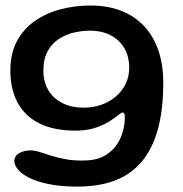

<svg xmlns="http://www.w3.org/2000/svg" viewBox="-20 -468 677 709"><path d="M266.8 221.1Q204.8 221.1 160.4 211.9Q116 202.8 87.8 188.5Q59.6 174.2 46.2 157.8Q32.8 141.3 32.8 127Q32.8 114.1 41 105.4Q49.3 96.7 63.2 92.1Q77.2 87.4 94.3 87.4Q108.4 87.4 127.3 93.6Q146.2 99.7 170.3 107.3Q194.4 114.9 225.1 120.4Q255.8 125.9 293.7 124.6Q334 124 362 109.4Q390.1 94.8 407.6 71.2Q425.1 47.6 433 19.7Q441 -8.2 441 -35.9Q441 -40.9 440.2 -44.5Q439.3 -48.1 437.8 -50.3Q436.2 -52.5 433.4 -52.5Q428 -52.5 415.7 -42.3Q403.4 -32.1 382.6 -19Q361.8 -6 331.1 4.2Q300.4 14.4 258.3 14.4Q179.4 14.4 126 -12.1Q72.6 -38.6 45.4 -88.2Q18.2 -137.9 18.2 -207.6Q18.2 -270 42.2 -315.3Q66.2 -360.6 107.8 -390Q149.4 -419.3 202.6 -433.4Q255.8 -447.6 314.1 -447.6Q377.2 -447.6 427 -428.3Q476.8 -409 511.6 -372.1Q546.4 -335.1 564.6 -282.4Q582.9 -229.7 582.9 -162.5Q582.9 -62.6 562.8 10Q542.6 82.7 502.9 129.4Q463.2 176.2 404.1 198.7Q344.9 221.1 266.8 221.1ZM289.6 -70.4Q324 -70.4 354.4 -81.2Q384.8 -91.9 407.8 -111.7Q430.8 -131.4 444 -158.5Q457.2 -185.6 457.2 -218.1Q457.2 -257.2 440.2 -288.1Q423.1 -318.9 390.5 -336.8Q357.9 -354.7 310.9 -354.7Q283 -354.7 253.1 -347.8Q223.1 -340.8 197.5 -324.2Q171.9 -307.6 156.1 -278.9Q140.2 -250.3 140.2 -206.9Q140.2 -165.8 158.5 -135Q176.8 -104.2 210.4 -87.3Q243.9 -70.4 289.6 -70.4Z"/></svg>

Font: Gluten Thin
Style: Regular
Weight: 100
Designer: Tyler Finck
Foundry: Etcetera Type Company
Version: Version 1.300